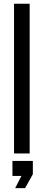

<svg xmlns="http://www.w3.org/2000/svg" viewBox="-20 -820 234 1026"><path d="M55 0V-800H138.5V0ZM61 185.5 94.5 120H46.5V40H155.5V111L114 185.5Z"/></svg>

Font: Big Shoulders
Style: Regular
Weight: 400
Designer: Patric King
Foundry: XO Type Co
Version: Version 2.002